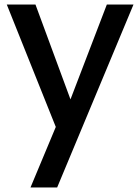

<svg xmlns="http://www.w3.org/2000/svg" viewBox="-20 -571 622 850"><path d="M571 -551 233 259H115L227 -9L10 -551H137L292 -131L453 -551Z"/></svg>

Font: Fz Poppins Med
Style: Regular
Weight: 500
Designer: Ninad Kale (Devanagari), Jonny Pinhorn (Latin)
Foundry: Indian Type Foundry
Version: Vit hóa bi Vntype.Com & FontZin.Com